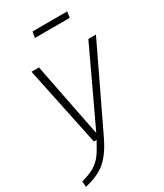

<svg xmlns="http://www.w3.org/2000/svg" viewBox="-233 -805 935 1094"><g transform="rotate(-30 235.0 -258.5)"><path d="M226 4Q184 93 134.5 137Q85 181 -5 201L-8 164Q46 150 78 130.5Q110 111 131.5 82Q153 53 181 0H163L54 -522H103L199 -35L428 -522H478ZM396 -679H167L174 -718H402Z"/></g></svg>

Font: Fira Sans ExtraLight
Style: Italic
Weight: 275
Italic angle: -8°
Designer: Carrois Corporate & Edenspiekermann AG
Foundry: Carrois Corporate GbR & Edenspiekermann AG
Version: Version 4.203